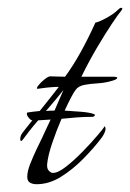

<svg xmlns="http://www.w3.org/2000/svg" viewBox="-20 -470 334 493"><path d="M74 3Q64 3 57 -1Q50 -5 50 -16Q50 -30 57.5 -49Q65 -68 74 -87Q83 -106 89 -118Q92 -124 97.5 -136.5Q103 -149 110 -163Q92 -162 78 -161Q65 -146 54.5 -132.5Q44 -119 39 -112Q36 -108 34 -108Q32 -108 32 -113Q32 -121 37 -128Q42 -135 49 -143.5Q56 -152 63 -161Q59 -161 53.5 -168Q48 -175 49 -179L50 -181Q55 -182 63.5 -183Q72 -184 82 -185Q95 -201 108 -217.5Q121 -234 131 -247Q123 -247 110.5 -246Q98 -245 88 -243.5Q78 -242 77 -242Q72 -242 78 -250Q84 -258 94 -266Q104 -274 109 -274Q110 -274 125 -273.5Q140 -273 147 -273Q167 -300 186.5 -335Q206 -370 225 -412Q233 -413 252.5 -423.5Q272 -434 283 -445Q288 -450 291 -450Q297 -450 291 -442Q284 -434 267 -408.5Q250 -383 229 -347.5Q208 -312 189 -273H270Q281 -273 281 -270Q281 -266 266 -262Q249 -257 230.5 -256Q212 -255 196.5 -252Q181 -249 174 -239Q165 -227 146 -186Q165 -185 188.5 -183Q212 -181 221 -177Q222 -176 223 -176Q224 -176 224 -175Q222 -170 217 -170Q197 -170 177 -168.5Q157 -167 138 -165Q125 -135 114 -102.5Q103 -70 101 -48V-44Q101 -36 106 -31Q111 -26 116 -26Q129 -26 149.5 -42Q170 -58 192 -80.5Q214 -103 230 -122Q237 -130 242.5 -137Q248 -144 249 -146Q251 -142 251 -140Q251 -134 247.5 -127Q244 -120 240 -115Q221 -90 194 -62.5Q167 -35 136.5 -16Q106 3 74 3ZM143 -239Q136 -230 124 -215.5Q112 -201 98 -185Q109 -186 120 -186Q129 -207 136 -223Q143 -239 143 -239Z"/></svg>

Font: Italianno
Style: Regular
Weight: 400
Designer: Robert E. Leuschke
Foundry: Robert E. Leuschke
Version: Version 1.100; ttfautohint (v1.8.3)